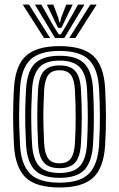

<svg xmlns="http://www.w3.org/2000/svg" viewBox="-20 -811 521 840"><path d="M240.8 9.2Q135.8 9.2 91.1 -35.4Q46.5 -80 41 -176.5Q38.8 -220.2 37.9 -259.9Q37 -299.5 37.8 -339.5Q38.5 -379.5 41 -424.2Q46.8 -524 93.5 -566.6Q140.2 -609.2 240.8 -609.2Q343 -609.2 388.8 -565.9Q434.5 -522.5 440 -424Q443.2 -361.2 443.5 -302.4Q443.8 -243.5 440 -176.5Q434 -76.8 387.6 -33.8Q341.2 9.2 240.8 9.2ZM240.8 -11.8Q329.8 -11.8 369 -51.2Q408.2 -90.8 413.5 -178Q417.2 -245 417.1 -301.2Q417 -357.5 413.5 -422.8Q408.8 -508.8 370 -548.5Q331.2 -588.2 240.8 -588.2Q152.5 -588.2 112.5 -549.5Q72.5 -510.8 67.5 -422.8Q64.8 -373.8 64 -334Q63.2 -294.2 64.2 -257.1Q65.2 -220 67.5 -177.8Q72.2 -91.2 111.4 -51.5Q150.5 -11.8 240.8 -11.8ZM240.8 -33Q163.5 -33 130.8 -68.4Q98 -103.8 93.8 -180.2Q91.5 -223.5 90.6 -262Q89.8 -300.5 90.6 -339.2Q91.5 -378 94 -421Q98.5 -499.5 132.8 -533.2Q167 -567 240.8 -567Q316.8 -567 349.8 -532.4Q382.8 -497.8 387 -421.5Q389.5 -374.8 390.2 -336.1Q391 -297.5 390.2 -260.1Q389.5 -222.8 387 -179.5Q382.5 -103.8 349.8 -68.4Q317 -33 240.8 -33ZM240.8 -54.2Q301.2 -54.2 329 -83.9Q356.8 -113.5 360.8 -182.2Q364 -240.5 364.1 -296Q364.2 -351.5 360.8 -418.8Q357 -487.8 329.1 -516.8Q301.2 -545.8 240.8 -545.8Q177.8 -545.8 150.9 -515.1Q124 -484.5 120.2 -418.5Q118 -380.2 117.1 -342.8Q116.2 -305.2 117 -265.6Q117.8 -226 120.2 -181.2Q124 -113.8 151.5 -84Q179 -54.2 240.8 -54.2ZM240.8 -75.2Q193.5 -75.2 171.6 -100.1Q149.8 -125 146.5 -182Q144.5 -224.5 143.6 -262.6Q142.8 -300.8 143.5 -338.6Q144.2 -376.5 146.5 -417.8Q150 -475.8 172.1 -500.2Q194.2 -524.8 240.8 -524.8Q287.8 -524.8 309.5 -500Q331.2 -475.2 334.2 -418Q338 -350.8 337.8 -295.9Q337.5 -241 334.2 -183Q331 -125.8 309.5 -100.5Q288 -75.2 240.8 -75.2ZM240.8 -96.5Q274.2 -96.5 289.6 -117.1Q305 -137.8 307.8 -184.5Q310.8 -238.2 311.1 -292Q311.5 -345.8 307.8 -416.8Q305.5 -462.5 290.1 -483Q274.8 -503.5 240.8 -503.5Q205.5 -503.5 190.6 -482.1Q175.8 -460.8 173 -416.5Q170.8 -373.2 170 -336.5Q169.2 -299.8 170.1 -263.1Q171 -226.5 173 -183.5Q175.8 -138.5 191 -117.5Q206.2 -96.5 240.8 -96.5ZM79.5 -790.8H107L199.2 -644.8H172.8ZM132.8 -790.8H161L213.8 -697.2L236.8 -660.8H245.8L268.5 -697L321.2 -790.8H349.5L261.5 -644.8H220.8ZM185 -790.8H213.5L235 -733.2L239 -713.8H243.2L247.5 -733.2L269.8 -790.8H298L263 -719L248.8 -689.5H233.8L219.5 -719ZM375.2 -790.8H402.8L309.8 -644.8H283Z"/></svg>

Font: Big Shoulders Inline Text Thin ExtraBold
Style: Regular
Weight: 800
Version: Version 2.002